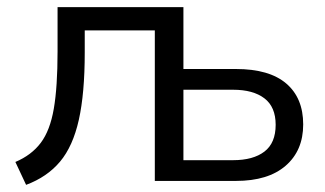

<svg xmlns="http://www.w3.org/2000/svg" viewBox="-20 -506 909 537"><path d="M53 11 23 -53Q68 -72 94 -106.5Q120 -141 130.5 -202Q141 -263 141 -362V-486H493V-313H640Q733 -313 780.5 -272.5Q828 -232 828 -158Q828 -85 779 -42.5Q730 0 640 0H413V-421H217V-359Q217 -245 200.5 -171Q184 -97 148 -54Q112 -11 53 11ZM493 -58H632Q688 -58 719.5 -82Q751 -106 751 -157Q751 -207 719.5 -231Q688 -255 632 -255H493Z"/></svg>

Font: Nunito Sans
Style: Regular
Weight: 400
Designer: Vernon Adams
Foundry: Vernon Adams
Version: Version 3.101; ttfautohint (v1.8.4.7-5d5b);gftools[0.9.27]